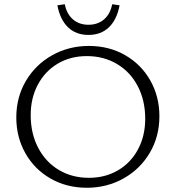

<svg xmlns="http://www.w3.org/2000/svg" viewBox="-20 -881 830 907"><path d="M251 -856 286 -861Q295 -815 324.5 -789.5Q354 -764 398 -764Q442 -764 471.5 -789.5Q501 -815 510 -861L545 -856Q532 -788 494.5 -752Q457 -716 398 -716Q339 -716 301.5 -752Q264 -788 251 -856ZM57 -326Q57 -422 102.5 -499Q148 -576 226.5 -620Q305 -664 400 -664Q495 -664 571 -620.5Q647 -577 690 -501Q733 -425 733 -332Q733 -236 687.5 -159Q642 -82 563.5 -38Q485 6 390 6Q295 6 219 -37.5Q143 -81 100 -157Q57 -233 57 -326ZM666 -320Q666 -406 631 -473.5Q596 -541 533 -578.5Q470 -616 390 -616Q313 -616 253 -580.5Q193 -545 159 -481.5Q125 -418 125 -337Q125 -251 160 -183.5Q195 -116 257.5 -78.5Q320 -41 400 -41Q477 -41 537.5 -76.5Q598 -112 632 -175.5Q666 -239 666 -320Z"/></svg>

Font: Ysabeau SC Semilight
Style: Regular
Weight: 300
Designer: Christian Thalmann (Catharsis Fonts)
Version: Version 0.003